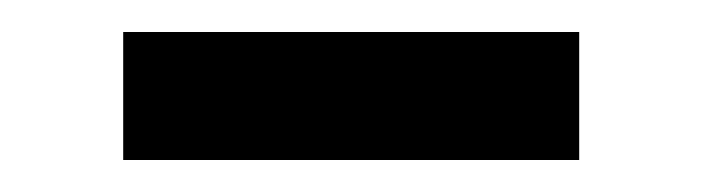

<svg xmlns="http://www.w3.org/2000/svg" viewBox="-20 -321 439 120"><path d="M57 -221V-301H342V-221Z"/></svg>

Font: Anek Odia Medium Medium
Style: Regular
Weight: 500
Version: Version 1.003